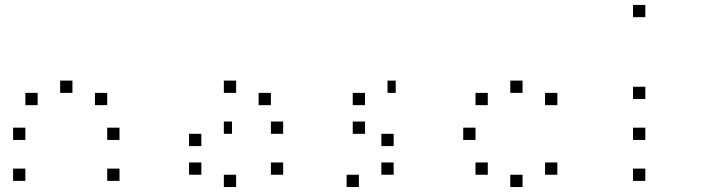

<svg xmlns="http://www.w3.org/2000/svg" viewBox="-20 -795 2873 782"><path d="M466.7 -108.3V-58.3H416.7V-108.3ZM83.3 -108.3V-58.3H33.3V-108.3ZM466.7 -275V-225H416.7V-275ZM83.3 -275V-225H33.3V-275ZM416.7 -416.7V-366.7H366.7V-416.7ZM275 -466.7V-416.7H225V-466.7ZM133.3 -416.7V-366.7H83.3V-416.7Z M1133.3 -133.3V-83.3H1083.3V-133.3ZM941.7 -83.3V-33.3H891.7V-83.3ZM800 -133.3V-83.3H750V-133.3ZM1133.3 -300V-250H1083.3V-300ZM925 -300V-250H891.7V-300ZM800 -250V-200H750V-250ZM1083.3 -416.7V-366.7H1033.3V-416.7ZM941.7 -466.7V-416.7H891.7V-466.7Z M1583.3 -133.3V-83.3H1533.3V-133.3ZM1441.7 -83.3V-33.3H1391.7V-83.3ZM1583.3 -250V-200H1533.3V-250ZM1466.7 -300V-250H1416.7V-300ZM1591.7 -466.7V-416.7H1558.3V-466.7ZM1466.7 -416.7V-366.7H1416.7V-416.7Z M2250 -133.3V-83.3H2200V-133.3ZM2108.3 -83.3V-33.3H2058.3V-83.3ZM1966.7 -133.3V-83.3H1916.7V-133.3ZM1916.7 -275V-225H1866.7V-275ZM2250 -416.7V-366.7H2200V-416.7ZM2108.3 -466.7V-416.7H2058.3V-466.7ZM1966.7 -416.7V-366.7H1916.7V-416.7Z M2608.3 -108.3V-58.3H2558.3V-108.3ZM2608.3 -275V-225H2558.3V-275ZM2608.3 -441.7V-391.7H2558.3V-441.7ZM2608.3 -775V-725H2558.3V-775Z"/></svg>

Font: 0xA000-Boxes
Style: Boxes
Weight: 400
Version: Version 0.1